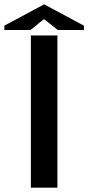

<svg xmlns="http://www.w3.org/2000/svg" viewBox="-92 -863 406 883"><path d="M50 -700H172V0H50ZM111 -775Q102 -768 93 -761.5Q84 -755 76 -747Q69 -742 62 -736Q55 -730 48 -725H-72V-745L111 -843L294 -745V-725H174Z"/></svg>

Font: Tschichold
Style: Bold
Weight: 700
Designer: Peter Wiegel
Foundry: Peter Wiegel
Version: Version 1.000; ttfautohint (v1.3)